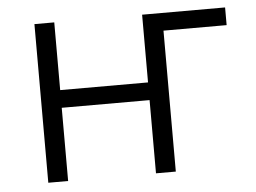

<svg xmlns="http://www.w3.org/2000/svg" viewBox="-43 -573 836 627"><g transform="rotate(-5 375.0 -260.0)"><path d="M91 0V-520H156V-298H444V-520H716V-462H509V0H444V-240H156V0Z"/></g></svg>

Font: Iosevka Aile Light
Style: Regular
Weight: 300
Designer: Belleve Invis
Foundry: Belleve Invis
Version: Version 27.3.5; ttfautohint (v1.8.4)